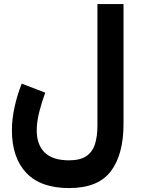

<svg xmlns="http://www.w3.org/2000/svg" viewBox="-20 -705 709 967"><path d="M602.1 -81.1Q602.1 73.2 538.1 157.7Q474.1 242.2 328.1 242.2Q184.6 242.2 112.3 165.5Q40 88.9 40 -48.8Q40 -105.5 53.5 -166.5Q66.9 -227.5 89.4 -283.7L208 -238.3Q191.4 -194.3 178.2 -143.1Q165 -91.8 165 -48.3Q165 23.9 205.3 63.2Q245.6 102.5 328.1 102.5Q383.8 102.5 414.8 81.3Q445.8 60.1 458.3 21Q470.7 -18.1 470.7 -72.3V-684.6H602.1Z"/></svg>

Font: Vazirmatn UI ExtraBold
Style: Regular
Weight: 800
Designer: Saber Rastikerdar
Foundry: Saber Rastikerdar
Version: Version 33.003